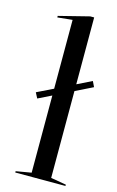

<svg xmlns="http://www.w3.org/2000/svg" viewBox="-117 -798 515 846"><g transform="rotate(15 141.0 -375.0)"><path d="M40 -365 53 -340 114 -370V-18L44 -6V0H273V-6L203 -18V-414L282 -453L270 -478L203 -445V-750H185L46 -715V-708L114 -715V-401Z"/></g></svg>

Font: Mazius Display
Style: Regular
Weight: 400
Designer: Alberto Casagrande & Collletttivo
Foundry: Collletttivo
Version: Version 2.000;Glyphs 3.2 (3217)